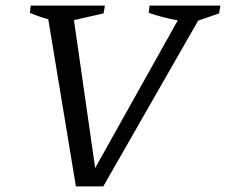

<svg xmlns="http://www.w3.org/2000/svg" viewBox="-20 -668 810 688"><path d="M252 0 153 -599Q120 -608 87 -622L90 -648H356L351 -620L245 -596L321 -66L617 -595Q562 -605 513 -622L516 -648H770L765 -620L690 -594L350 0Z"/></svg>

Font: Piazzolla SC
Style: Italic
Weight: 400
Italic angle: -11.3°
Designer: Juan Pablo del Peral
Foundry: Huerta Tipografica
Version: Version 1.330